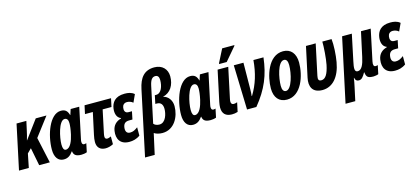

<svg xmlns="http://www.w3.org/2000/svg" viewBox="-80 -1403 4955 2269"><g transform="rotate(-15 2397.0 -269.0)"><path d="M-7 0H113L147 -169L197 -219L240 0H370L301 -316L475 -545H344L178 -321H176C188 -362 197 -397 204 -431L229 -545H109Z M540 10C590 10 622 -13 654 -58H657C662 -19 681 10 755 10C775 10 804 6 823 -2L845 -107C837 -104 824 -102 817 -102C802 -102 792 -113 792 -137C792 -145 793 -156 796 -168L876 -545H771L749 -477H747C731 -532 706 -555 653 -555C515 -555 432 -316 432 -138C432 -46 471 10 540 10ZM593 -95C569 -95 557 -119 557 -168C557 -251 599 -450 671 -450C700 -450 714 -427 714 -388C714 -358 710 -315 696 -252C680 -182 649 -95 593 -95Z M1052 11C1081 11 1117 2 1146 -14V-109C1131 -102 1112 -95 1099 -95C1080 -95 1071 -107 1071 -126C1071 -139 1073 -151 1076 -165L1135 -443H1243L1265 -545H941L919 -443H1015L958 -179C951 -148 947 -118 947 -94C947 -27 985 11 1052 11Z M1342 10C1385 10 1430 1 1474 -31V-133C1436 -105 1413 -94 1378 -94C1336 -94 1321 -127 1328 -172C1334 -211 1353 -236 1404 -236H1444L1464 -332H1421C1377 -332 1370 -369 1375 -400C1379 -429 1398 -452 1434 -452C1459 -452 1485 -444 1507 -425L1550 -519C1516 -549 1474 -555 1432 -555C1311 -555 1272 -487 1262 -421C1253 -361 1269 -305 1318 -288L1317 -283C1257 -267 1215 -228 1205 -161C1190 -64 1232 10 1342 10Z M1472 236H1590L1646 -17C1668 -1 1707 10 1747 10C1893 10 1966 -132 1966 -261C1966 -332 1923 -390 1862 -402C1959 -424 2008 -509 2008 -614C2008 -701 1949 -765 1852 -765C1727 -765 1668 -688 1640 -555ZM1738 -96C1708 -96 1681 -107 1668 -125L1761 -562C1776 -633 1798 -662 1837 -662C1867 -662 1882 -641 1882 -602C1882 -528 1854 -445 1791 -445H1774L1753 -344H1774C1820 -344 1843 -312 1843 -260C1843 -201 1816 -96 1738 -96Z M2121 10C2171 10 2203 -13 2235 -58H2238C2243 -19 2262 10 2336 10C2356 10 2385 6 2404 -2L2426 -107C2418 -104 2405 -102 2398 -102C2383 -102 2373 -113 2373 -137C2373 -145 2374 -156 2377 -168L2457 -545H2352L2330 -477H2328C2312 -532 2287 -555 2234 -555C2096 -555 2013 -316 2013 -138C2013 -46 2052 10 2121 10ZM2174 -95C2150 -95 2138 -119 2138 -168C2138 -251 2180 -450 2252 -450C2281 -450 2295 -427 2295 -388C2295 -358 2291 -315 2277 -252C2261 -182 2230 -95 2174 -95Z M2603 -604H2696L2833 -765L2835 -774H2686L2606 -617ZM2596 10C2620 10 2644 7 2668 -1L2692 -113C2677 -107 2662 -104 2649 -104C2627 -104 2616 -117 2616 -143C2616 -153 2618 -164 2621 -178L2699 -545H2569L2489 -171C2484 -146 2481 -124 2481 -104C2481 -27 2523 9 2596 10Z M2783 0H2897C3042 -176 3106 -337 3130 -545H3007C2994 -389 2955 -260 2881 -139H2877C2880 -165 2882 -194 2882 -228L2885 -545H2767Z M3271 10C3447 10 3521 -217 3521 -377C3521 -488 3465 -555 3371 -555C3185 -555 3119 -308 3119 -167C3119 -55 3175 10 3271 10ZM3285 -92C3255 -92 3240 -119 3240 -166C3240 -259 3279 -453 3355 -453C3386 -453 3400 -426 3400 -378C3400 -277 3356 -92 3285 -92Z M3705 9C3828 9 3919 -89 3950 -267C3965 -350 3972 -478 3963 -545H3850C3852 -480 3842 -340 3827 -266C3805 -160 3773 -106 3722 -106C3687 -106 3680 -127 3689 -169L3769 -545H3650L3571 -177C3549 -76 3580 8 3705 9Z M3925 236H4044L4079 74C4087 36 4095 -2 4099 -34H4102C4108 -4 4122 10 4150 10C4184 10 4204 -16 4232 -66H4235C4242 -7 4260 10 4330 10C4344 10 4381 4 4389 -2L4411 -107C4403 -104 4394 -102 4383 -102C4361 -102 4353 -124 4362 -166L4442 -545H4323L4258 -246C4240 -162 4214 -98 4165 -98C4122 -98 4127 -147 4144 -226L4211 -545H4092Z M4593 10C4636 10 4681 1 4725 -31V-133C4687 -105 4664 -94 4629 -94C4587 -94 4572 -127 4579 -172C4585 -211 4604 -236 4655 -236H4695L4715 -332H4672C4628 -332 4621 -369 4626 -400C4630 -429 4649 -452 4685 -452C4710 -452 4736 -444 4758 -425L4801 -519C4767 -549 4725 -555 4683 -555C4562 -555 4523 -487 4513 -421C4504 -361 4520 -305 4569 -288L4568 -283C4508 -267 4466 -228 4456 -161C4441 -64 4483 10 4593 10Z"/></g></svg>

Font: Noto Sans ExtraCondensed
Style: Bold Italic
Weight: 700
Width: 2
Italic angle: -12°
Designer: Monotype Design Team
Foundry: Monotype Imaging Inc.
Version: Version 2.013